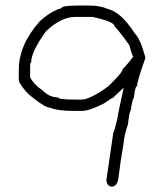

<svg xmlns="http://www.w3.org/2000/svg" viewBox="-20 -689 577 694"><path d="M262.7 -668.9H301.8Q342.3 -668.9 368.2 -657.2Q391.6 -651.4 415 -631.8Q442.4 -607.4 467.8 -567.4Q486.8 -549.3 504.9 -483.4V-477.5Q475.6 -396 475.6 -377.9Q468.3 -377.9 463.9 -335Q459.5 -335 452.1 -288.1Q448.2 -288.1 442.4 -239.3Q428.7 -199.2 426.8 -170.9Q417 -117.7 407.2 -40Q401.9 -14.6 383.8 -14.6Q368.2 -14.6 364.3 -36.1L389.6 -210Q393.1 -212.4 405.3 -264.6Q405.3 -273.9 426.8 -370.1H424.8L387.7 -335Q383.8 -335 356.4 -315.4Q302.7 -288.1 276.4 -288.1H247.1Q187.5 -288.1 161.1 -299.8Q144.5 -299.8 102.5 -333Q70.3 -356 49.8 -391.6L47.9 -401.4V-436.5Q47.9 -527.3 124 -612.3Q166.5 -650.4 202.1 -659.2Q202.1 -668.9 262.7 -668.9ZM88.9 -450.2V-409.2Q103 -382.8 133.8 -362.3Q158.7 -336.9 190.4 -336.9Q190.4 -329.1 251 -329.1H274.4Q305.2 -329.1 370.1 -376Q422.9 -426.3 422.9 -438.5Q448.7 -465.3 461.9 -485.4Q458 -485.4 448.2 -524.4Q415 -571.8 393.6 -594.7Q393.6 -610.8 313.5 -627.9H252.9Q200.2 -627.9 145.5 -575.2Q92.8 -501.5 92.8 -463.9Q89.4 -463.9 88.9 -450.2Z"/></svg>

Font: CEF Fonts CJK
Style: Regular
Weight: 400
Designer: PartyBoss (派对大魔王)
Version: Release 2.25